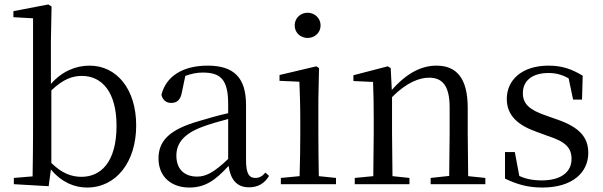

<svg xmlns="http://www.w3.org/2000/svg" viewBox="-20 -825 2701 860"><path d="M370 15C501 15 590 -100 590 -263C590 -427 502 -531 381 -531C321 -531 259 -507 208 -449V-641L211 -796L196 -805L40 -775V-748L128 -743V-229C128 -174 127 -91 126 -35L42 -28V0L198 9L208 -66C256 -8 314 15 370 15ZM210 -420C263 -471 305 -485 347 -485C437 -485 502 -412 502 -262C502 -94 428 -33 345 -33C297 -33 255 -51 210 -95Z M1095 14C1134 14 1164 -2 1185 -37L1169 -52C1153 -34 1141 -28 1124 -28C1097 -28 1082 -45 1082 -108V-355C1082 -479 1026 -531 910 -531C797 -531 723 -482 703 -400C709 -377 724 -364 747 -364C772 -364 789 -377 795 -413L810 -485C837 -495 862 -500 888 -500C967 -500 1002 -470 1002 -359V-318C958 -308 911 -295 869 -282C737 -244 690 -193 690 -115C690 -32 749 15 828 15C900 15 945 -18 1004 -82C1012 -22 1040 14 1095 14ZM1002 -113C939 -53 903 -34 863 -34C807 -34 770 -66 770 -128C770 -183 803 -226 887 -257C921 -270 961 -281 1002 -292Z M1358 -655C1389 -655 1416 -678 1416 -711C1416 -744 1389 -768 1358 -768C1326 -768 1300 -744 1300 -711C1300 -678 1326 -655 1358 -655ZM1321 0H1485V-28L1408 -36C1407 -92 1406 -175 1406 -229V-380L1409 -520L1397 -528L1232 -489V-463L1321 -459C1323 -409 1325 -356 1325 -289V-229C1325 -175 1324 -92 1322 -36L1238 -28V0Z M1991 0H2154V-28L2077 -36L2075 -229V-342C2075 -477 2023 -531 1935 -531C1869 -531 1803 -499 1735 -422L1730 -520L1717 -528L1563 -488V-462L1651 -458C1653 -408 1654 -358 1654 -289V-229L1652 -36L1569 -28V0H1814V-28L1738 -36L1736 -229V-390C1802 -457 1860 -477 1902 -477C1960 -477 1994 -443 1994 -344V-229L1992 -37L1909 -28V0Z M2409 15C2545 15 2615 -53 2615 -140C2615 -210 2576 -255 2475 -290L2424 -308C2351 -333 2322 -360 2322 -408C2322 -461 2361 -498 2437 -498C2469 -498 2497 -491 2527 -474L2547 -379H2587L2590 -486C2540 -516 2497 -531 2437 -531C2317 -531 2250 -466 2250 -382C2250 -307 2301 -264 2382 -235L2434 -216C2515 -190 2540 -162 2540 -113C2540 -56 2495 -17 2407 -17C2365 -17 2334 -24 2306 -37L2286 -144H2242V-25C2296 1 2345 15 2409 15Z"/></svg>

Font: Noto Serif CJK KR
Style: Regular
Weight: 400
Designer: Ryoko NISHIZUKA 西塚涼子 (kana & ideographs); Frank Grießhammer (Latin, Greek & Cyrillic); Wenlong ZHANG 张文龙 (bopomofo); San
Foundry: Adobe
Version: Version 2.001;hotconv 1.1.0;makeotfexe 2.6.0